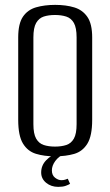

<svg xmlns="http://www.w3.org/2000/svg" viewBox="-20 -619 446 775"><path d="M201.3 12Q158.2 12 125 1.8Q91.8 -8.3 72.6 -39.8Q53.5 -71.2 53.5 -135.3V-467.8Q53.5 -523.5 72.6 -551.6Q91.8 -579.7 125.7 -589.5Q159.7 -599.3 202.7 -599.3Q246.4 -599.3 279.8 -589.1Q313.2 -579 332.6 -550.9Q352.1 -522.8 352.1 -467.8V-135.5Q352.1 -70.5 332.6 -39Q313.2 -7.6 279.5 2.2Q245.7 12 201.3 12ZM202 -27.3Q227.9 -27.3 247.5 -33.7Q267.1 -40 278.2 -59.5Q289.2 -78.9 289.2 -117.8V-468Q289.2 -506.9 278.2 -526.4Q267.1 -545.8 247.2 -552.2Q227.2 -558.5 202 -558.5Q176 -558.5 156.6 -552.2Q137.1 -545.8 125.9 -526.4Q114.8 -506.9 114.8 -468V-117.8Q114.8 -78.9 125.9 -59.5Q137.1 -40 156.6 -33.7Q176 -27.3 202 -27.3ZM215 135.3Q186.2 135.3 166.2 118.8Q146.2 102.3 146.2 77.3Q146.2 48.6 166.4 27.8Q186.7 7 211.3 -0.6L243.2 0Q216.9 12 203.2 30.8Q189.4 49.7 189.4 68.8Q189.4 88.3 202.2 98.3Q215.1 108.3 227.8 108.3Q236.9 108.3 243.6 106Q250.2 103.8 253.6 102.4L262.8 123Q257.1 126.7 245.4 131Q233.8 135.3 215 135.3Z"/></svg>

Font: Alumni Sans SC Thin
Style: Regular
Weight: 100
Designer: Robert E. Leuschke
Foundry: Robert E. Leuschke
Version: Version 1.018